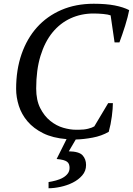

<svg xmlns="http://www.w3.org/2000/svg" viewBox="-20 -732 709 1024"><path d="M557 -182H582Q582 -154 576.5 -111.5Q571 -69 560 -29Q522 -7 474 2Q426 11 384 12L347 75Q402 76 420.5 96.5Q439 117 439 148Q439 180 418.5 203.5Q398 227 368 242Q338 257 303 264.5Q268 272 239 272V239Q258 236 278.5 230.5Q299 225 315 216Q331 207 341 194Q351 181 351 163Q351 153 348 144.5Q345 136 337.5 130.5Q330 125 317 121.5Q304 118 282 116L335 10Q261 4 210 -21.5Q159 -47 127 -84.5Q95 -122 80.5 -167.5Q66 -213 66 -258Q66 -360 95 -443.5Q124 -527 177.5 -586.5Q231 -646 307.5 -679Q384 -712 480 -712Q546 -712 592 -703Q638 -694 669 -678Q666 -662 660.5 -640.5Q655 -619 647.5 -595Q640 -571 632 -548Q624 -525 617 -506H591L570 -650Q557 -655 530.5 -657.5Q504 -660 479 -660Q413 -660 357 -634.5Q301 -609 260 -559Q219 -509 196 -434Q173 -359 173 -260Q173 -198 194.5 -155.5Q216 -113 248.5 -87Q281 -61 317.5 -50.5Q354 -40 385 -40Q388 -40 391 -40Q396 -40 400 -40Q428 -40 450 -45.5Q472 -51 483 -58Z"/></svg>

Font: PTSerif
Style: Italic
Weight: 400
Italic angle: -12°
Designer: A.Korolkova, O.Umpeleva, V.Yefimov
Foundry: ParaType Ltd
Version: Version 1.000W OFL; ttfautohint (v1.2) -l 8 -r 50 -G 200 -x 